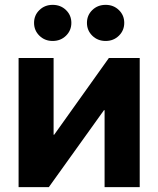

<svg xmlns="http://www.w3.org/2000/svg" viewBox="-20 -767 648 787"><path d="M552.7 0H408.7V-315.4H406.2L180.2 0H56.2V-529.3H199.7V-214.8H202.1L426.3 -529.3H552.7ZM413.1 -599.1Q380.4 -599.1 358.4 -620.6Q336.4 -642.1 336.4 -673.3Q336.4 -704.6 358.4 -725.8Q380.4 -747.1 413.1 -747.1Q445.3 -747.1 467.3 -725.8Q489.3 -704.6 489.3 -673.3Q489.3 -642.1 467.3 -620.6Q445.3 -599.1 413.1 -599.1ZM195.8 -599.1Q163.6 -599.1 141.6 -620.6Q119.6 -642.1 119.6 -673.3Q119.6 -704.6 141.6 -725.8Q163.6 -747.1 195.8 -747.1Q228.5 -747.1 250.5 -725.8Q272.5 -704.6 272.5 -673.3Q272.5 -642.1 250.5 -620.6Q228.5 -599.1 195.8 -599.1Z"/></svg>

Font: Inter 24pt
Style: Bold
Weight: 700
Designer: Rasmus Andersson
Foundry: rsms
Version: Version 4.001;git-66647c0bb